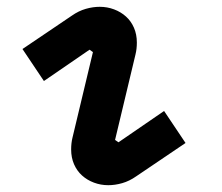

<svg xmlns="http://www.w3.org/2000/svg" viewBox="-20 -530 652 564"><path d="M380 -12Q360 2 339 8Q318 14 298 14Q276 14 256 6.5Q236 -1 221 -14.5Q206 -28 197.5 -47.5Q189 -67 189 -91Q189 -110 193 -126L253 -377L243 -384L109 -292L46 -386L191 -484Q211 -498 232 -504Q253 -510 273 -510Q295 -510 315 -502.5Q335 -495 350 -481.5Q365 -468 373.5 -448.5Q382 -429 382 -405Q382 -386 378 -370L318 -119L328 -112L462 -204L525 -110L380 -12Z"/></svg>

Font: Space Mono
Style: Bold Italic
Weight: 700
Italic angle: -12°
Monospace: yes
Designer: Colophon Foundry / Benjamin Critton
Foundry: Colophon Foundry
Version: Version 1.000;PS 1.000;hotconv 1.0.81;makeotf.lib2.5.63406